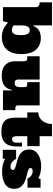

<svg xmlns="http://www.w3.org/2000/svg" viewBox="997 -1756 782 2817"><g transform="rotate(90 1388.5 -348.0)"><path d="M353 -159.2Q360.8 -146 383.3 -138.4Q405.8 -130.9 424.8 -130.9Q446.8 -130.9 460.4 -141.8Q474.1 -152.8 482.2 -171.4Q490.2 -189.9 493.2 -214.4Q496.1 -238.8 496.1 -265.1Q496.1 -291 493.2 -314.5Q490.2 -337.9 482.2 -355.5Q474.1 -373 460 -383.1Q445.8 -393.1 423.8 -393.1Q401.9 -393.1 388.4 -383.1Q375 -373 366.9 -355.5Q358.9 -337.9 356 -314.5Q353 -291 353 -265.1ZM536.1 -555.2Q647.9 -555.2 710.9 -482.7Q773.9 -410.2 773.9 -270Q773.9 -129.9 708 -56.9Q642.1 16.1 526.9 16.1Q485.8 16.1 454.8 8.5Q423.8 1 399.4 -11Q375 -22.9 355 -38.6Q335 -54.2 315.9 -69.8H309.1L292 0H85V-482.9Q85 -511.2 66.9 -524.7Q48.8 -538.1 25.9 -538.1H15.1V-719.2H353V-533.2V-443.8H360.8Q368.2 -464.8 381.1 -484.9Q394 -504.9 415 -520.5Q436 -536.1 466.1 -545.7Q496.1 -555.2 536.1 -555.2Z M1526.9 -220.2Q1526.9 -196.8 1540.3 -189Q1553.7 -181.2 1570.8 -181.2H1596.7V0H1306.6V-133.8H1298.8Q1287.6 -59.1 1237.8 -20.5Q1188 18.1 1092.8 18.1Q1025.9 18.1 983.9 -1Q941.9 -20 918.9 -49.1Q896 -78.1 887.5 -112.1Q878.9 -146 878.9 -175.8V-309.1Q878.9 -335 869.9 -345.9Q860.8 -356.9 835 -356.9H805.7V-538.1H1147V-230Q1147 -210.9 1151.4 -199.5Q1155.8 -188 1162.8 -181.9Q1169.9 -175.8 1179 -173.8Q1188 -171.9 1195.8 -171.9Q1228 -171.9 1243.4 -190.4Q1258.8 -209 1258.8 -243.2V-309.1Q1258.8 -335 1249.8 -345.9Q1240.7 -356.9 1214.8 -356.9H1186V-538.1H1526.9Z M1978.5 -719.2V-538.1H2124.5V-356.9H1978.5V-207Q1978.5 -174.8 1987.5 -154.3Q1996.6 -133.8 2024.9 -133.8Q2040.5 -133.8 2050 -139.9Q2059.6 -146 2065.2 -156Q2070.8 -166 2072.3 -179Q2073.7 -191.9 2073.7 -207V-279.8H2129.9V-201.2Q2129.9 -153.8 2119.9 -112.8Q2109.9 -71.8 2085.7 -42Q2061.5 -12.2 2020 5.4Q1978.5 22.9 1915.5 22.9Q1845.7 22.9 1804.2 5.9Q1762.7 -11.2 1741.2 -41Q1719.7 -70.8 1713.1 -111.8Q1706.5 -152.8 1706.5 -201.2V-356.9H1629.9V-518.1Q1666.5 -518.1 1698 -533.9Q1729.5 -549.8 1752.2 -577.9Q1774.9 -606 1787.4 -642.1Q1799.8 -678.2 1799.8 -719.2Z M2733.9 -359.9H2599.6Q2585.4 -395 2555.7 -415.5Q2525.9 -436 2493.7 -436Q2471.7 -436 2458.7 -428Q2445.8 -419.9 2445.8 -403.8Q2445.8 -383.8 2468.3 -373.8Q2490.7 -363.8 2524.7 -356Q2558.6 -348.1 2598.1 -337.2Q2637.7 -326.2 2671.6 -305.7Q2705.6 -285.2 2728 -250.5Q2750.5 -215.8 2750.5 -159.2Q2750.5 -115.2 2731 -82.5Q2711.4 -49.8 2677.5 -28.8Q2643.6 -7.8 2597.7 2.7Q2551.8 13.2 2498.5 13.2Q2446.8 13.2 2400.6 3.2Q2354.5 -6.8 2312.5 -30.8L2307.6 2.9H2178.7V-192.9H2312.5Q2331.5 -153.8 2360.6 -132.3Q2389.6 -110.8 2424.8 -110.8Q2451.7 -110.8 2463.1 -120.8Q2474.6 -130.9 2474.6 -143.1Q2474.6 -163.1 2452.1 -174.1Q2429.7 -185.1 2396.7 -193.6Q2363.8 -202.1 2324.2 -212.6Q2284.7 -223.1 2251.7 -243.2Q2218.8 -263.2 2196.3 -297.1Q2173.8 -331.1 2173.8 -386.2Q2173.8 -425.8 2191.7 -458.5Q2209.5 -491.2 2242.7 -513.7Q2275.9 -536.1 2320.8 -548.1Q2365.7 -560.1 2419.4 -560.1Q2479.5 -560.1 2527.6 -546.6Q2575.7 -533.2 2599.6 -517.1L2604.5 -551.8H2733.9Z"/></g></svg>

Font: Ultra
Style: Regular
Weight: 400
Designer: Astigmatic (AOETI)
Foundry: Astigmatic (AOETI)
Version: Version 1.001